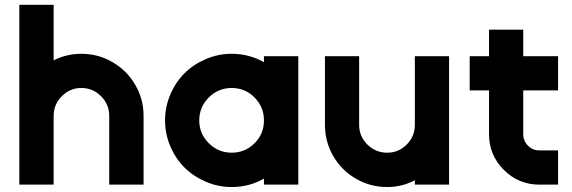

<svg xmlns="http://www.w3.org/2000/svg" viewBox="-20 -751 2328 781"><path d="M58.6 0V-731.4H198.2V-505.4Q250.5 -532.2 311 -532.2Q379.4 -532.2 437.7 -498.3Q496.1 -464.4 530 -406.2Q564 -348.1 564 -279.8V0H424.3V-279.8Q424.3 -326.2 391.1 -359.6Q357.9 -393.1 311 -393.1Q264.6 -393.1 231.4 -359.6Q198.2 -326.2 198.2 -279.8V0Z M1053.7 0V-24.4Q993.7 9.8 922.4 9.8Q867.7 9.8 817.4 -11.7Q767.1 -33.2 730.7 -69.3Q694.3 -105.5 672.9 -155.8Q651.4 -206.1 651.4 -261.2Q651.4 -316.4 672.9 -366.7Q694.3 -417 730.7 -453.1Q767.1 -489.3 817.4 -510.7Q867.7 -532.2 922.4 -532.2Q993.7 -532.2 1053.7 -498V-522.5H1193.4V0ZM922.4 -393.1Q868.2 -393.1 829.3 -354.5Q790.5 -315.9 790.5 -261.2Q790.5 -207 829.3 -168.5Q868.2 -129.9 922.4 -129.9Q977.1 -129.9 1015.4 -168.2Q1053.7 -206.5 1053.7 -261.2Q1053.7 -315.9 1015.4 -354.5Q977.1 -393.1 922.4 -393.1Z M1301.8 -243.2V-522.5H1440.9V-243.2Q1440.9 -196.3 1474.4 -163.1Q1507.8 -129.9 1554.7 -129.9Q1601.6 -129.9 1634.5 -163.1Q1667.5 -196.3 1667.5 -243.2V-522.5H1806.6V0H1667.5V-17.6Q1615.2 9.8 1554.7 9.8Q1486.3 9.8 1428 -23.9Q1369.6 -57.6 1335.7 -116Q1301.8 -174.3 1301.8 -243.2Z M1969.2 -205.1V-383.3H1890.6V-522.5H1969.2V-630.4H2108.4V-522.5H2250V-383.3H2108.4V-205.1Q2108.4 -177.7 2127.7 -158.4Q2147 -139.2 2173.8 -139.2H2250V0H2173.8Q2089.4 0 2029.3 -60.1Q1969.2 -120.1 1969.2 -205.1Z"/></svg>

Font: Basically A Sans Serif
Style: Bold
Weight: 700
Designer: Hyung-Suk Kim
Foundry: Mental Design
Version: 1.000